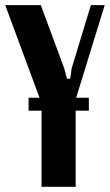

<svg xmlns="http://www.w3.org/2000/svg" viewBox="-30 -719 423 739"><path d="M127 -699.2 216.8 -457 228 -416H240.2L246.1 -457L319.8 -699.2H373L263.2 -342.8H312V-293H261.2V0H129.9V-293H80.1V-342.8H122.1L-9.8 -699.2Z"/></svg>

Font: Moniqa Black Paragraph
Style: Regular
Weight: 900
Designer: Rajesh Rajput
Foundry: Rajesh Rajput
Version: Version 1.000